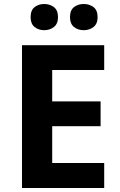

<svg xmlns="http://www.w3.org/2000/svg" viewBox="-20 -940 600 960"><path d="M501 0H90V-714H501V-590H241V-433H483V-309H241V-125H501ZM133 -854Q133 -889 153 -904.5Q173 -920 201 -920Q229 -920 249.5 -904.5Q270 -889 270 -854Q270 -821 249.5 -805Q229 -789 201 -789Q173 -789 153 -805Q133 -821 133 -854ZM330 -854Q330 -889 350 -904.5Q370 -920 399 -920Q427 -920 447.5 -904.5Q468 -889 468 -854Q468 -821 447.5 -805Q427 -789 399 -789Q370 -789 350 -805Q330 -821 330 -854Z"/></svg>

Font: Noto Sans Kannada
Style: Bold
Weight: 700
Designer: Jelle Bosma - Monotype Design Team
Foundry: Monotype Imaging Inc.
Version: Version 2.005; ttfautohint (v1.8.4.7-5d5b)